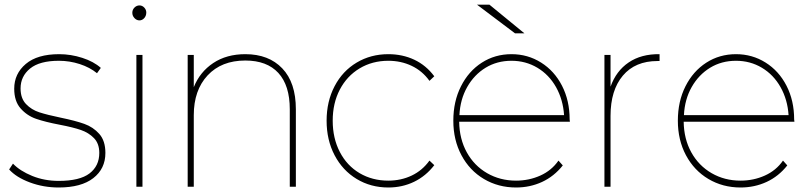

<svg xmlns="http://www.w3.org/2000/svg" viewBox="-20 -817 3539 840"><path d="M20 -75.6 36.7 -101.1Q67.8 -68.9 121.1 -47.2Q174.4 -25.6 236.7 -25.6Q328.9 -25.6 371.7 -58.3Q414.4 -91.1 414.4 -147.8Q414.4 -188.9 391.1 -212.8Q367.8 -236.7 333.9 -248.3Q300 -260 242.2 -271.1Q177.8 -283.3 137.8 -297.2Q97.8 -311.1 70 -342.8Q42.2 -374.4 42.2 -428.9Q42.2 -494.4 92.8 -537.2Q143.3 -580 238.9 -580Q290 -580 340 -563.9Q390 -547.8 421.1 -520L404.4 -496.7Q373.3 -522.2 328.9 -536.7Q284.4 -551.1 237.8 -551.1Q153.3 -551.1 111.7 -517.2Q70 -483.3 70 -430Q70 -386.7 93.9 -361.7Q117.8 -336.7 152.2 -325.6Q186.7 -314.4 245.6 -302.2Q310 -288.9 348.9 -275Q387.8 -261.1 414.4 -231.1Q441.1 -201.1 441.1 -147.8Q441.1 -78.9 388.3 -37.8Q335.6 3.3 236.7 3.3Q170 3.3 110.6 -18.9Q51.1 -41.1 20 -75.6Z M558.9 -761.1Q558.9 -774.4 568.3 -783.9Q577.8 -793.3 590 -793.3Q602.2 -793.3 611.1 -783.9Q620 -774.4 620 -762.2Q620 -747.8 611.1 -737.8Q602.2 -727.8 590 -727.8Q577.8 -727.8 568.3 -737.8Q558.9 -747.8 558.9 -761.1ZM603.3 -576.7V0H576.7V-576.7Z M1274.4 -338.9V0H1247.8V-338.9Q1247.8 -443.3 1197.8 -497.8Q1147.8 -552.2 1053.3 -552.2Q948.9 -552.2 888.3 -487.2Q827.8 -422.2 827.8 -313.3V0H801.1V-576.7H827.8V-435.6Q854.4 -502.2 912.8 -541.1Q971.1 -580 1053.3 -580Q1155.6 -580 1215 -517.8Q1274.4 -455.6 1274.4 -338.9Z M1408.9 -288.9Q1408.9 -373.3 1443.9 -440Q1478.9 -506.7 1540.6 -543.3Q1602.2 -580 1678.9 -580Q1741.1 -580 1792.8 -555.6Q1844.4 -531.1 1880 -483.3L1858.9 -463.3Q1827.8 -506.7 1781.1 -528.9Q1734.4 -551.1 1678.9 -551.1Q1608.9 -551.1 1553.3 -517.8Q1497.8 -484.4 1466.7 -425Q1435.6 -365.6 1435.6 -288.9Q1435.6 -212.2 1466.7 -152.2Q1497.8 -92.2 1553.3 -59.4Q1608.9 -26.7 1678.9 -26.7Q1734.4 -26.7 1781.1 -48.9Q1827.8 -71.1 1858.9 -114.4L1880 -94.4Q1843.3 -46.7 1791.7 -21.7Q1740 3.3 1678.9 3.3Q1602.2 3.3 1540.6 -33.9Q1478.9 -71.1 1443.9 -137.8Q1408.9 -204.4 1408.9 -288.9Z M2066.7 -796.7H2121.1L2274.4 -671.1H2233.3ZM2473.3 -284.4H1988.9Q1990 -208.9 2022.2 -150.6Q2054.4 -92.2 2111.1 -59.4Q2167.8 -26.7 2237.8 -26.7Q2294.4 -26.7 2343.9 -48.9Q2393.3 -71.1 2423.3 -114.4L2442.2 -93.3Q2404.4 -45.6 2351.7 -21.1Q2298.9 3.3 2237.8 3.3Q2160 3.3 2097.2 -33.9Q2034.4 -71.1 1998.9 -137.8Q1963.3 -204.4 1963.3 -288.9Q1963.3 -373.3 1996.7 -439.4Q2030 -505.6 2087.8 -542.8Q2145.6 -580 2217.8 -580Q2288.9 -580 2347.2 -543.3Q2405.6 -506.7 2438.9 -441.7Q2472.2 -376.7 2472.2 -294.4ZM1990 -313.3H2447.8Q2443.3 -381.1 2412.8 -435.6Q2382.2 -490 2331.1 -520.6Q2280 -551.1 2217.8 -551.1Q2154.4 -551.1 2104.4 -520.6Q2054.4 -490 2023.9 -436.1Q1993.3 -382.2 1990 -313.3Z M2865.6 -580V-550H2856.7Q2758.9 -550 2705 -486.1Q2651.1 -422.2 2651.1 -310V0H2624.4V-576.7H2651.1V-437.8Q2675.6 -506.7 2730.6 -543.9Q2785.6 -581.1 2865.6 -580Z M3455.6 -284.4H2971.1Q2972.2 -208.9 3004.4 -150.6Q3036.7 -92.2 3093.3 -59.4Q3150 -26.7 3220 -26.7Q3276.7 -26.7 3326.1 -48.9Q3375.6 -71.1 3405.6 -114.4L3424.4 -93.3Q3386.7 -45.6 3333.9 -21.1Q3281.1 3.3 3220 3.3Q3142.2 3.3 3079.4 -33.9Q3016.7 -71.1 2981.1 -137.8Q2945.6 -204.4 2945.6 -288.9Q2945.6 -373.3 2978.9 -439.4Q3012.2 -505.6 3070 -542.8Q3127.8 -580 3200 -580Q3271.1 -580 3329.4 -543.3Q3387.8 -506.7 3421.1 -441.7Q3454.4 -376.7 3454.4 -294.4ZM2972.2 -313.3H3430Q3425.6 -381.1 3395 -435.6Q3364.4 -490 3313.3 -520.6Q3262.2 -551.1 3200 -551.1Q3136.7 -551.1 3086.7 -520.6Q3036.7 -490 3006.1 -436.1Q2975.6 -382.2 2972.2 -313.3Z"/></svg>

Font: Paperlogy 1 Thin
Style: Regular
Weight: 250
Designer: redesigned by Lee Juim, glyphs from Gmarket Sans & Montserrat
Foundry: PT&
Version: Version 1.001